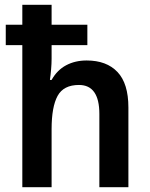

<svg xmlns="http://www.w3.org/2000/svg" viewBox="-20 -780 624 800"><path d="M195 -760V-677H344V-592H195V-535Q195 -515 193 -491.5Q191 -468 188 -447H195Q218 -488 255.5 -508Q293 -528 341 -528Q424 -528 469.5 -480Q515 -432 515 -332V0H394V-305Q394 -426 309 -426Q245 -426 220 -380.5Q195 -335 195 -242V0H73V-592H4V-677H73V-760Z"/></svg>

Font: Noto Sans Lao SemiCondensed SemiBold
Style: Regular
Weight: 600
Width: 4
Designer: Monotype Design Team
Foundry: Monotype Imaging Inc.
Version: Version 2.003; ttfautohint (v1.8.4.7-5d5b)